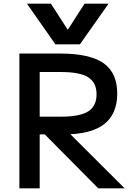

<svg xmlns="http://www.w3.org/2000/svg" viewBox="-20 -1020 729 1040"><path d="M126 -1000H256L346 -860H348L438 -1000H568L413 -780H280ZM85 0V-730H305Q466 -730 540.5 -678Q615 -626 615 -513Q615 -402 543.5 -347Q472 -292 326 -292H140V-388H310Q412 -388 457.5 -416.5Q503 -445 503 -509Q503 -573 457.5 -601.5Q412 -630 310 -630H195V0ZM512 0 181 -334H320L655 0Z"/></svg>

Font: M PLUS 1 Medium
Style: Regular
Weight: 500
Designer: Coji Morishita
Foundry: UNDERFOREST DESIGN
Version: Version 1.001